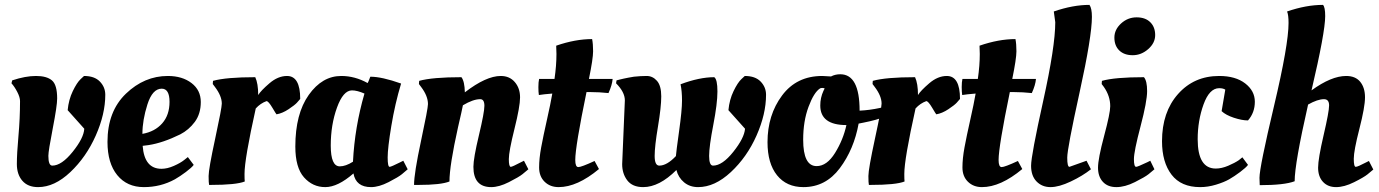

<svg xmlns="http://www.w3.org/2000/svg" viewBox="-20 -754 5644 786"><path d="M192.5 -425C178.2 -437 156.5 -443 127.5 -443C98.5 -443 66 -437 30 -425L27 -413C35 -404.3 42.8 -392.7 50.5 -378C58.2 -363.3 62 -350.7 62 -340C62 -292.7 59.8 -245 55.5 -197C51.2 -149 49 -110.8 49 -82.5C49 -54.2 56.5 -31.3 71.5 -14C86.5 3.3 108 12 136 12C180.7 12 224.7 -8.5 268 -49.5C311.3 -90.5 346 -140.3 372 -199C398 -257.7 411 -313.3 411 -366C411 -386.7 403.7 -404.7 389 -420C374.3 -435.3 352.7 -443 324 -443L310 -430C300 -420.7 289.3 -404.3 278 -381C266.7 -357.7 259.7 -331.7 257 -303L325 -227C323.7 -201.7 307.8 -170.2 277.5 -132.5C247.2 -94.8 219.3 -76 194 -76C183.3 -76 178 -89.3 178 -116C178 -129.3 184 -166.8 196 -228.5C208 -290.2 214 -331 214 -351C214 -388.3 206.8 -413 192.5 -425Z M420 -173C420 -115 433.3 -69.7 460 -37C486.7 -4.3 523 12 569 12C615 12 657.3 1.3 696 -20C710 -28 725 -38 741 -50C757 -62 767.7 -71.7 773 -79L749 -111L734 -99C724 -91 710 -83 692 -75C674 -67 657 -63 641 -63C594.3 -63 568.7 -94.3 564 -157L588 -160C627.3 -166 670.7 -180.7 718 -204C741.3 -216 761.2 -233 777.5 -255C793.8 -277 802 -304.2 802 -336.5C802 -368.8 789.3 -394.7 764 -414C738.7 -433.3 706.3 -443 667 -443C603 -443 545.8 -418.8 495.5 -370.5C445.2 -322.2 420 -256.3 420 -173ZM644 -249C624 -226.3 597 -212 563 -206C563 -243.3 569.8 -283.5 583.5 -326.5C597.2 -369.5 616.7 -391 642 -391C663.3 -391 674 -373 674 -337C674 -301 664 -271.7 644 -249Z M843 3C912.3 3 958.7 -1.7 982 -11C981.3 -17 981 -27.3 981 -42C981 -82.7 996.3 -172 1027 -310C1039.7 -324 1054.3 -334 1071 -340C1076.3 -340 1084.3 -331 1095 -313C1105.7 -295 1111.3 -286 1112 -286C1128 -288.7 1144.5 -295.7 1161.5 -307C1178.5 -318.3 1189.8 -327.2 1195.5 -333.5L1209 -349C1209 -411.7 1191 -443 1155 -443C1130.3 -443 1106.3 -433 1083 -413C1059.7 -393 1044.3 -377 1037 -365C1037 -396.3 1033 -420.7 1025 -438C945.7 -438 888 -433 852 -423L851 -410L860 -398C878.7 -373.3 888 -350.7 888 -330C888 -318 879 -270.3 861 -187C843 -103.7 834 -52.5 834 -33.5C834 -14.5 834.7 -2.3 836 3Z M1485 -414C1450.3 -433.3 1414.3 -443 1377 -443C1325 -443 1280.7 -417.2 1244 -365.5C1207.3 -313.8 1189 -243.3 1189 -154C1189 -96.7 1200.8 -54.7 1224.5 -28C1248.2 -1.3 1277.2 12 1311.5 12C1345.8 12 1384.3 -6.7 1427 -44C1433.7 -6.7 1457.7 12 1499 12C1520.3 12 1544.3 5.2 1571 -8.5C1597.7 -22.2 1615.8 -33 1625.5 -41L1649 -61L1631 -96L1619 -90C1593.7 -77.3 1579 -71 1575 -71C1569.7 -71 1567 -83.8 1567 -109.5C1567 -135.2 1572 -178.2 1582 -238.5C1592 -298.8 1605.3 -356.7 1622 -412C1569.3 -430.7 1527.3 -440 1496 -440C1490 -424 1486.3 -415.3 1485 -414ZM1371 -73C1346.3 -73 1334 -101.3 1334 -158C1334 -214.7 1342.5 -266.5 1359.5 -313.5C1376.5 -360.5 1397 -384 1421 -384C1435 -384 1452 -379.7 1472 -371C1445.3 -279 1429.7 -186 1425 -92C1405 -79.3 1387 -73 1371 -73Z M1694 3C1754.7 3 1796.7 -1.7 1820 -11C1820 -54.3 1831.7 -128.3 1855 -233C1866.3 -281.7 1873 -311.7 1875 -323C1903 -339.7 1926.7 -348 1946 -348C1957.3 -348 1963 -339 1963 -321C1963 -303 1955.5 -262.7 1940.5 -200C1925.5 -137.3 1918 -94.3 1918 -71C1918 -15.7 1942.3 12 1991 12C2012.3 12 2036.5 5.2 2063.5 -8.5C2090.5 -22.2 2109 -33 2119 -41C2129 -49 2137 -55.7 2143 -61L2125 -96L2113 -90C2089 -77.3 2075 -71 2071 -71C2065.7 -71 2063 -81.5 2063 -102.5C2063 -123.5 2070.7 -164.7 2086 -226C2101.3 -287.3 2109 -330.5 2109 -355.5C2109 -380.5 2101.8 -401.3 2087.5 -418C2073.2 -434.7 2054 -443 2030 -443C1990 -443 1941 -420.7 1883 -376C1882.3 -406 1877.7 -426.7 1869 -438C1789.7 -438 1732 -433 1696 -423L1695 -410L1704 -398C1722.7 -373.3 1732 -350 1732 -328C1732 -316 1722.5 -265.7 1703.5 -177C1684.5 -88.3 1675 -28.3 1675 3Z M2488 -431H2391C2402.3 -486.3 2408 -524 2408 -544C2408 -564 2406.7 -580.7 2404 -594C2358 -594 2309 -585 2257 -567V-564L2258 -533C2258 -501 2255.3 -467 2250 -431H2187C2185 -422.3 2184 -411.2 2184 -397.5C2184 -383.8 2184.7 -373 2186 -365C2198 -367 2216.3 -369 2241 -371C2236.3 -343.7 2229 -307.8 2219 -263.5C2209 -219.2 2201.2 -181.7 2195.5 -151C2189.8 -120.3 2187 -92.8 2187 -68.5C2187 -44.2 2194.5 -24.7 2209.5 -10C2224.5 4.7 2243.7 12 2267 12C2317.7 12 2372.7 -12.7 2432 -62L2414 -95C2378 -78.3 2355.8 -70 2347.5 -70C2339.2 -70 2335 -79.7 2335 -99C2335 -135.7 2350.3 -228.3 2381 -377H2399C2421.7 -377 2445.7 -375.7 2471 -373C2481 -395 2486.7 -414.3 2488 -431Z M2527 -82C2527 -56 2534 -33.8 2548 -15.5C2562 2.8 2583.7 12 2613 12C2657 12 2702.3 -11.3 2749 -58C2754.3 -37.3 2764.8 -20.5 2780.5 -7.5C2796.2 5.5 2815.3 12 2838 12C2883.3 12 2928 -8.5 2972 -49.5C3016 -90.5 3051 -140.3 3077 -199C3103 -257.7 3116 -313.3 3116 -366C3116 -386.7 3108.7 -404.7 3094 -420C3079.3 -435.3 3057.7 -443 3029 -443L3015 -430C3005 -420.7 2994.3 -404.3 2983 -381C2971.7 -357.7 2964.7 -331.7 2962 -303L3030 -227C3028 -201.7 3012 -170.2 2982 -132.5C2952 -94.8 2924.3 -76 2899 -76C2888.3 -76 2883 -89.2 2883 -115.5C2883 -141.8 2888.7 -184.2 2900 -242.5C2911.3 -300.8 2917 -346.5 2917 -379.5C2917 -412.5 2912.7 -432 2904 -438C2863.3 -438 2817.3 -428.3 2766 -409C2770 -390.3 2772 -368 2772 -342C2772 -316 2768 -274.3 2760 -217C2752 -159.7 2747.7 -125.7 2747 -115C2722.3 -89 2699.7 -76 2679 -76C2666.3 -76 2660 -89.2 2660 -115.5C2660 -141.8 2664.5 -181.8 2673.5 -235.5C2682.5 -289.2 2687 -330.5 2687 -359.5C2687 -388.5 2681.2 -409.7 2669.5 -423C2657.8 -436.3 2643.8 -443 2627.5 -443C2611.2 -443 2593.7 -442 2575 -440L2552 -436C2544.7 -434.7 2538.2 -433.3 2532.5 -432L2517.5 -428.5C2513.2 -427.5 2508.7 -426.3 2504 -425L2502 -413C2526 -389 2538 -365.7 2538 -343Z M3269 12C3329.7 12 3379.3 -13.8 3418 -65.5C3456.7 -117.2 3482.3 -178 3495 -248L3515 -252C3552.3 -259.3 3582 -267.7 3604 -277L3598 -316L3582 -312C3554 -306 3526.3 -302.3 3499 -301C3499 -400.3 3472.7 -450 3420 -450C3406 -450 3393.3 -447 3382 -441L3346 -443C3276 -443 3221.2 -416.3 3181.5 -363C3141.8 -309.7 3122 -246 3122 -172C3122 -114 3135 -68.8 3161 -36.5C3187 -4.2 3223 12 3269 12ZM3323 -74C3286.3 -74 3268 -110 3268 -182C3268 -232.7 3275.3 -277.7 3290 -317C3304.7 -356.3 3320.3 -381.3 3337 -392C3339 -393.3 3342 -394 3346 -394C3350 -394 3353.3 -393.3 3356 -392L3351 -382C3342.3 -363.3 3338 -343.3 3338 -322C3338 -268.7 3373.7 -242 3445 -242C3436.3 -202 3420.8 -164 3398.5 -128C3376.2 -92 3351 -74 3323 -74Z M3544 3C3613.3 3 3659.7 -1.7 3683 -11C3682.3 -17 3682 -27.3 3682 -42C3682 -82.7 3697.3 -172 3728 -310C3740.7 -324 3755.3 -334 3772 -340C3777.3 -340 3785.3 -331 3796 -313C3806.7 -295 3812.3 -286 3813 -286C3829 -288.7 3845.5 -295.7 3862.5 -307C3879.5 -318.3 3890.8 -327.2 3896.5 -333.5L3910 -349C3910 -411.7 3892 -443 3856 -443C3831.3 -443 3807.3 -433 3784 -413C3760.7 -393 3745.3 -377 3738 -365C3738 -396.3 3734 -420.7 3726 -438C3646.7 -438 3589 -433 3553 -423L3552 -410L3561 -398C3579.7 -373.3 3589 -350.7 3589 -330C3589 -318 3580 -270.3 3562 -187C3544 -103.7 3535 -52.5 3535 -33.5C3535 -14.5 3535.7 -2.3 3537 3Z M4221 -431H4124C4135.3 -486.3 4141 -524 4141 -544C4141 -564 4139.7 -580.7 4137 -594C4091 -594 4042 -585 3990 -567V-564L3991 -533C3991 -501 3988.3 -467 3983 -431H3920C3918 -422.3 3917 -411.2 3917 -397.5C3917 -383.8 3917.7 -373 3919 -365C3931 -367 3949.3 -369 3974 -371C3969.3 -343.7 3962 -307.8 3952 -263.5C3942 -219.2 3934.2 -181.7 3928.5 -151C3922.8 -120.3 3920 -92.8 3920 -68.5C3920 -44.2 3927.5 -24.7 3942.5 -10C3957.5 4.7 3976.7 12 4000 12C4050.7 12 4105.7 -12.7 4165 -62L4147 -95C4111 -78.3 4088.8 -70 4080.5 -70C4072.2 -70 4068 -79.7 4068 -99C4068 -135.7 4083.3 -228.3 4114 -377H4132C4154.7 -377 4178.7 -375.7 4204 -373C4214 -395 4219.7 -414.3 4221 -431Z M4223.5 -11C4238.5 4.3 4257.5 12 4280.5 12C4303.5 12 4331.2 4.3 4363.5 -11C4395.8 -26.3 4423.3 -43 4446 -61L4428 -96L4358 -71C4352 -71 4349 -83.5 4349 -108.5C4349 -133.5 4365.8 -222.5 4399.5 -375.5C4433.2 -528.5 4450 -631.7 4450 -685C4450 -708.3 4446.7 -724.7 4440 -734C4394.7 -734 4346 -725 4294 -707L4300 -663C4300 -597 4283.5 -489.5 4250.5 -340.5C4217.5 -191.5 4201 -103.2 4201 -75.5C4201 -47.8 4208.5 -26.3 4223.5 -11Z M4649 -236.5C4667 -304.8 4676 -353 4676 -381C4676 -409 4671.7 -428 4663 -438C4583.7 -438 4526.3 -433 4491 -423L4490 -410L4499 -398C4516.3 -373.3 4525 -347 4525 -319C4525 -300.3 4516.7 -259.8 4500 -197.5C4483.3 -135.2 4475 -91.8 4475 -67.5C4475 -43.2 4481.7 -23.8 4495 -9.5C4508.3 4.8 4526.7 12 4550 12C4573.3 12 4598.7 5.2 4626 -8.5C4653.3 -22.2 4672 -33 4682 -41C4692 -49 4700 -55.7 4706 -61L4689 -96L4677 -90C4650.3 -77.3 4635 -71 4631 -71C4625 -71 4622 -81.5 4622 -102.5C4622 -123.5 4631 -168.2 4649 -236.5ZM4542 -600C4542 -578 4548.7 -560.5 4562 -547.5C4575.3 -534.5 4593.7 -528 4617 -528C4640.3 -528 4661.5 -536.3 4680.5 -553C4699.5 -569.7 4709 -588.8 4709 -610.5C4709 -632.2 4702.3 -649.7 4689 -663C4675.7 -676.3 4657 -683 4633 -683C4609 -683 4587.8 -674.7 4569.5 -658C4551.2 -641.3 4542 -622 4542 -600Z M4971 -393C4981.7 -393 4990 -391 4996 -387L4981 -299C4992.3 -288.3 5009 -279.3 5031 -272C5053 -264.7 5072.3 -261 5089 -261C5107.7 -282.3 5117 -307.8 5117 -337.5C5117 -367.2 5103.8 -392.2 5077.5 -412.5C5051.2 -432.8 5015.7 -443 4971 -443C4902.3 -443 4846.2 -418.3 4802.5 -369C4758.8 -319.7 4737 -255.3 4737 -176C4737 -118.7 4750 -73 4776 -39C4802 -5 4841 12 4893 12C4914.3 12 4936 8.7 4958 2C4980 -4.7 4998 -12 5012 -20C5026 -28 5041 -38 5057 -50C5073 -62 5083.7 -71.7 5089 -79L5066 -110L5051 -98C5040.3 -90.7 5026 -83.2 5008 -75.5C4990 -67.8 4973 -64 4957 -64C4907.7 -64 4883 -104 4883 -184C4883 -234.7 4891 -282.2 4907 -326.5C4923 -370.8 4944.3 -393 4971 -393Z M5255 -660C5255 -600.7 5235.2 -487.3 5195.5 -320C5155.8 -152.7 5136 -54.7 5136 -26C5136 -17.3 5136.3 -7.3 5137 4C5204.3 4 5252 -1.3 5280 -12C5280 -60 5298.3 -164.7 5335 -326C5361 -340.7 5382.7 -348 5400 -348C5414 -348 5421 -339.5 5421 -322.5C5421 -305.5 5413.5 -264.8 5398.5 -200.5C5383.5 -136.2 5376 -91.8 5376 -67.5C5376 -43.2 5382.7 -23.8 5396 -9.5C5409.3 4.8 5427.2 12 5449.5 12C5471.8 12 5496.3 5.3 5523 -8C5549.7 -21.3 5568 -32 5578 -40C5588 -48 5596 -54.7 5602 -60L5584 -95L5572 -89C5549.3 -77 5535.3 -71 5530 -71C5524.7 -71 5522 -82 5522 -104C5522 -126 5529.7 -166.8 5545 -226.5C5560.3 -286.2 5568 -329.2 5568 -355.5C5568 -381.8 5561.5 -403 5548.5 -419C5535.5 -435 5516.3 -443 5491 -443C5450.3 -443 5403 -423.3 5349 -384C5386.3 -542.7 5405 -644 5405 -688C5405 -712.7 5402 -728 5396 -734C5350 -734 5301 -725 5249 -707C5253 -697.7 5255 -682 5255 -660Z"/></svg>

Font: Oleo Script
Style: Regular
Weight: 400
Designer: Soytutype
Foundry: Soytutype
Version: Version 1.002